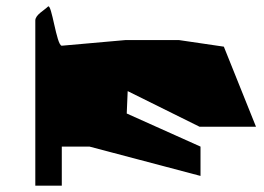

<svg xmlns="http://www.w3.org/2000/svg" viewBox="-20 -777 838 609"><path d="M92 -188H176V-312H264L616 -219V-312L382 -417L385 -488L613 -375H792L690 -629L547 -650H379L176 -632C159 -632 144 -769 132 -756C120 -744 92 -730 92 -712Z"/></svg>

Font: bitstorm
Style: ultext
Weight: 400
Version: Version 0.2